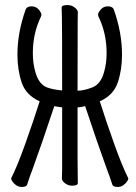

<svg xmlns="http://www.w3.org/2000/svg" viewBox="-20 -725 540 760"><path d="M66 15Q53 15 43 7.5Q33 0 28.5 -7.5Q24 -15 24 -18L25 -21Q48 -66 80.5 -157Q113 -248 137 -324Q83 -348 66 -398Q49 -448 49 -509Q49 -595 81 -686Q86 -700 105 -700Q122 -700 133 -687.5Q144 -675 144 -666Q144 -664 142 -659Q110 -593 110 -515Q110 -474 120 -440Q133 -392 166 -379Q191 -370 226 -367Q226 -632 225 -659L224 -695Q224 -705 247 -705Q263 -705 275.5 -695.5Q288 -686 288 -677Q288 -665 287.5 -639.5Q287 -614 287 -366Q312 -366 345.5 -379Q379 -392 392 -440Q402 -474 402 -515Q402 -593 370 -659Q368 -664 368 -666Q368 -675 379 -687.5Q390 -700 407 -700Q426 -700 431 -686Q463 -595 463 -509Q463 -448 446 -398Q429 -348 375 -324Q399 -248 431.5 -157Q464 -66 487 -21L488 -18Q488 -15 483.5 -7.5Q479 0 469 7.5Q459 15 446 15Q428 15 425 6.5Q422 -2 420 -8Q413 -30 405 -50Q366 -157 317 -305Q298 -300 287 -300V-106Q287 -75 287.5 -46Q288 -17 288 0Q288 10 265 10Q250 10 237.5 0.5Q225 -9 225 -18Q225 -30 226 -56Q226 -80 226 -300Q207 -302 195 -305Q146 -157 107 -50Q99 -30 92 -8Q90 -2 87 6.5Q84 15 66 15Z"/></svg>

Font: LXGW WenKai Mono TC
Style: Regular
Weight: 400
Designer: LXGW / Fontworks Inc.
Foundry: LXGW / Fontworks Inc.
Version: Version 1.330